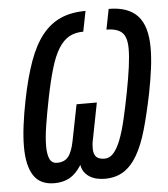

<svg xmlns="http://www.w3.org/2000/svg" viewBox="-49 -689 648 742"><g transform="rotate(-5 275.0 -318.5)"><path d="M399.9 -645Q474.6 -645 511.5 -605.7Q548.3 -566.4 548.3 -481Q548.3 -444.3 542.7 -400.9Q537.1 -357.4 526.9 -305.7Q510.7 -226.6 493.9 -167.7Q477.1 -108.9 454.3 -69.8Q431.6 -30.8 401.1 -11.5Q370.6 7.8 328.1 7.8Q313.5 7.8 298.6 4.6Q283.7 1.5 271.2 -5.9Q258.8 -13.2 250 -24.9Q241.2 -36.6 238.3 -53.7Q216.8 -20 191.7 -6.1Q166.5 7.8 132.8 7.8Q77.1 7.8 52.2 -30.8Q27.3 -69.3 27.3 -142.6Q27.3 -179.2 33 -224.4Q38.6 -269.5 49.3 -322.8Q66.4 -408.2 88.4 -469.5Q110.4 -530.8 141.1 -569.6Q171.9 -608.4 213.1 -626.7Q254.4 -645 310.1 -645L294.4 -565.9Q262.7 -565.9 239.5 -553Q216.3 -540 198.2 -511Q180.2 -481.9 166.3 -434.8Q152.3 -387.7 138.7 -319.8Q127.4 -263.2 120.1 -217Q112.8 -170.9 112.8 -137.7Q112.8 -105.5 121.1 -87.6Q129.4 -69.8 149.9 -69.8Q178.2 -69.8 193.1 -88.1Q208 -106.4 216.3 -148.4L244.1 -288.6H322.8L295.4 -148.4Q293 -138.2 292.2 -129.6Q291.5 -121.1 291.5 -113.8Q291.5 -90.3 301.8 -80.1Q312 -69.8 334 -69.8Q354 -69.8 369.1 -87.2Q384.3 -104.5 396.7 -136.7Q409.2 -168.9 419.9 -215.1Q430.7 -261.2 441.9 -319.3Q452.1 -372.6 457.8 -414.1Q463.4 -455.6 463.4 -485.4Q463.4 -530.8 444.3 -548.3Q425.3 -565.9 384.3 -565.9Z"/></g></svg>

Font: Code New Roman
Style: Italic
Weight: 400
Italic angle: -11°
Monospace: yes
Designer: Sam Radian
Foundry: Code New Roman
Version: Version 1.508 October 19, 2014